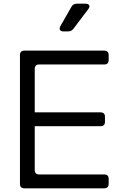

<svg xmlns="http://www.w3.org/2000/svg" viewBox="-20 -1019 652 1039"><path d="M112 0Q88 0 88 -24V-721Q88 -745 112 -745H544Q568 -745 568 -721V-694Q568 -670 544 -670H192Q168 -670 168 -646V-411H524Q548 -411 548 -387V-360Q548 -336 524 -336H168V-99Q168 -75 192 -75H544Q568 -75 568 -51V-24Q568 0 544 0ZM323 -849Q309 -849 304.5 -857.5Q300 -866 307 -878L367 -983Q376 -999 396 -999H443Q458 -999 462.5 -990.5Q467 -982 458 -970L377 -863Q367 -849 348 -849Z"/></svg>

Font: Pitagon Sans Text
Style: Regular
Weight: 400
Designer: Travis Tran
Foundry: Pitagon
Version: Version 1.001; ttfautohint (v1.8.4.7-5d5b);gftools[0.9.26]